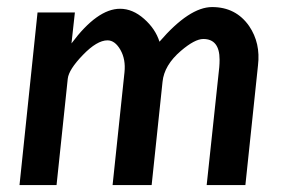

<svg xmlns="http://www.w3.org/2000/svg" viewBox="-20 -532 815 552"><path d="M610.4 -338.9Q611.3 -349.6 611.3 -360.4Q611.3 -419.9 564.5 -419.9Q540 -419.9 500 -385.7Q452.1 -344.7 447.3 -296.9L416 0H303.7L337.9 -324.2Q341.8 -361.3 326.2 -388.7Q310.5 -416 289.1 -416Q258.8 -416 218.3 -374Q177.7 -332 174.8 -305.7L142.6 0H36.1L87.9 -496.1H195.3L185.5 -407.2Q259.8 -506.8 325.2 -506.8Q361.3 -506.8 394 -478Q426.8 -449.2 438.5 -412.1Q524.4 -511.7 589.8 -511.7Q658.2 -511.7 696.3 -457Q729.5 -408.2 721.7 -343.8L685.5 0H574.2Z"/></svg>

Font: Puritan
Style: BoldItalic
Weight: 700
Version: 2.1